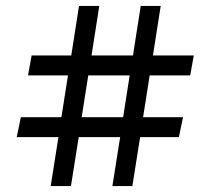

<svg xmlns="http://www.w3.org/2000/svg" viewBox="-20 -716 707 644"><path d="M452 -696H519L493 -530H630L618 -463H482L460 -323H594L580 -256H450L424 -92H357L383 -256H244L218 -92H150L176 -256H36L50 -323H186L208 -463H74L86 -530H219L245 -696H313L287 -530H426ZM276 -463 254 -323H393L415 -463Z"/></svg>

Font: Libre Caslon Text
Style: Bold
Weight: 700
Designer: Pablo Impallari, Rodrigo Fuenzalida
Foundry: Pablo Impallari, Rodrigo Fuenzalida
Version: Version 1.002